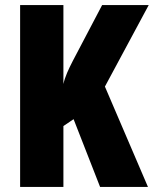

<svg xmlns="http://www.w3.org/2000/svg" viewBox="-20 -734 604 754"><path d="M561 0 392 -394 564 -714H381L266 -495C249 -462 235 -432 229 -404V-714H59V0H229V-239L269 -266L373 0Z"/></svg>

Font: Noto Sans Ethiopic ExtraCondensed Black
Style: Regular
Weight: 900
Width: 2
Designer: Monotype Design Team
Foundry: Monotype Imaging Inc.
Version: Version 2.102